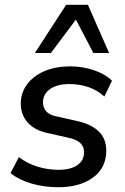

<svg xmlns="http://www.w3.org/2000/svg" viewBox="-20 -775 524 804"><path d="M224 9Q164 9 111.5 -6.5Q59 -22 24 -50L59 -117Q95 -90 137.5 -77Q180 -64 225 -64Q276 -64 304 -83.5Q332 -103 332 -138Q332 -183 272 -197L179 -218Q126 -229 96.5 -261.5Q67 -294 67 -341Q67 -385 92 -420Q117 -455 163.5 -476Q210 -497 276 -497Q325 -497 372 -481.5Q419 -466 449 -437L417 -371Q387 -398 349.5 -410.5Q312 -423 271 -423Q219 -423 189.5 -402Q160 -381 160 -346Q160 -325 173 -309.5Q186 -294 215 -288L308 -267Q364 -254 394.5 -223.5Q425 -193 425 -145Q425 -72 369.5 -31.5Q314 9 224 9ZM126 -553 257 -755H348L437 -553H371L298 -693L193 -553Z"/></svg>

Font: Nunito Sans SemiBold
Style: Italic
Weight: 600
Italic angle: -9°
Designer: Vernon Adams
Foundry: Vernon Adams
Version: Version 3.006; ttfautohint (v1.8.3)